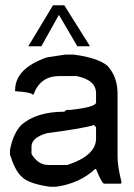

<svg xmlns="http://www.w3.org/2000/svg" viewBox="-20 -712 509 732"><path d="M229 -503.9H260.3Q352.1 -492.2 390.1 -460.9Q428.2 -418.9 428.2 -355Q428.2 -353 428.2 -351.6V-114.3Q428.2 -77.1 443.8 -15.6L439.9 -11.7H377.4Q368.7 -11.7 346.2 -67.4H342.3Q283.7 -12.7 193.8 0H170.4Q86.4 -11.7 61 -40Q37.6 -61.5 18.1 -122.1V-140.6Q29.8 -202.1 61 -235.4Q118.7 -286.1 225.1 -286.1L232.9 -293H248.5Q346.2 -303.7 346.2 -321.3V-356.4Q346.2 -407.2 272 -421.9H205.6Q133.3 -421.9 107.9 -351.6H104Q98.1 -360.4 37.6 -364.3V-368.2Q37.6 -451.2 158.7 -493.2ZM100.1 -153.3V-125Q125 -83 164.6 -83Q165.5 -83 166.5 -83H236.8Q346.2 -119.1 346.2 -183.6V-226.6L338.4 -235.4Q305.2 -223.6 158.7 -204.1Q100.1 -187.5 100.1 -153.3ZM225.1 -691.9 323.2 -535.6H274.9L204.6 -655.3L137.7 -535.6H87.9L182.1 -691.9Z"/></svg>

Font: LaylaThuluth
Style: Regular
Weight: 400
Version: Version 2.0